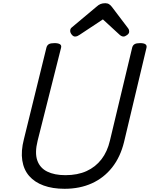

<svg xmlns="http://www.w3.org/2000/svg" viewBox="-20 -1159 935 1198"><path d="M383 19Q308 19 252 -1.5Q196 -22 162 -61Q128 -100 119 -158Q110 -216 129 -290L270 -863Q274 -877 285 -883.5Q296 -890 320 -890Q343 -890 354 -883Q365 -876 361 -861L215 -282Q196 -206 212.5 -158.5Q229 -111 274.5 -88.5Q320 -66 388 -66Q464 -66 520 -91.5Q576 -117 613 -165Q650 -213 666 -282L805 -863Q809 -877 820 -883.5Q831 -890 854 -890Q901 -890 894 -861L754 -273Q731 -179 679.5 -114Q628 -49 553 -15Q478 19 383 19ZM448 -931Q437 -931 427.5 -943Q418 -955 418 -966Q418 -974 420.5 -979Q423 -984 428 -988L582 -1117Q595 -1129 607.5 -1134Q620 -1139 637 -1139Q651 -1139 661 -1132.5Q671 -1126 679 -1115L779 -983Q784 -976 785 -971Q786 -966 786 -961Q786 -950 773 -940.5Q760 -931 751 -931Q742 -931 735 -935.5Q728 -940 721 -947L622 -1038L477 -942Q470 -937 463 -934Q456 -931 448 -931Z"/></svg>

Font: Playwrite IS
Style: Regular
Weight: 400
Designer: Veronika Burian, José Scaglione
Foundry: TypeTogether
Version: Version 1.002